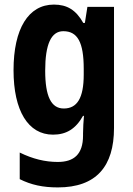

<svg xmlns="http://www.w3.org/2000/svg" viewBox="-20 -577 580 837"><path d="M215 -557C104 -557 39 -452 39 -271C39 -94 103 10 211 10C269 10 310 -15 342 -72H346C344 -49 342 -18 342 4V14C342 96 302 129 232 129C177 129 123 116 66 88V204C116 229 167 240 232 240C400 240 477 148 477 -19V-547H361L350 -477H343C311 -534 272 -557 215 -557ZM256 -441C318 -441 345 -393 345 -277V-252C345 -149 316 -104 258 -104C203 -104 177 -157 177 -269C177 -384 203 -441 256 -441Z"/></svg>

Font: Noto Sans Ethiopic Condensed
Style: Bold
Weight: 700
Width: 3
Designer: Monotype Design Team
Foundry: Monotype Imaging Inc.
Version: Version 2.102